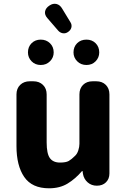

<svg xmlns="http://www.w3.org/2000/svg" viewBox="-20 -1003 686 1037"><path d="M245 14Q153 14 111 -47Q69 -108 69 -214V-493Q69 -525 89 -544.5Q109 -564 141 -564H160Q192 -564 212 -544.5Q232 -525 232 -493V-234Q232 -173 249.5 -149Q267 -125 304 -125Q336 -125 351 -133.5Q366 -142 385 -161Q397 -172 403 -191Q409 -210 409 -226V-493Q409 -525 428.5 -544.5Q448 -564 480 -564H500Q532 -564 551.5 -544.5Q571 -525 571 -493V-66Q571 -37 552.5 -18.5Q534 0 503 0Q474 0 453.5 -18Q433 -36 428 -64L426 -79H423Q387 -37 345 -11.5Q303 14 245 14ZM200 -652Q170 -652 150.5 -672Q131 -692 131 -720Q131 -750 150.5 -769.5Q170 -789 200 -789Q230 -789 250 -769.5Q270 -750 270 -720Q270 -692 250 -672Q230 -652 200 -652ZM347 -830Q334 -821 319 -823.5Q304 -826 293 -839L236 -905Q220 -923 223.5 -941.5Q227 -960 247 -973Q266 -986 285 -981.5Q304 -977 316 -956L361 -882Q369 -869 365.5 -854.5Q362 -840 347 -830ZM447 -652Q417 -652 397 -672Q377 -692 377 -720Q377 -750 396.5 -769.5Q416 -789 447 -789Q477 -789 496.5 -769.5Q516 -750 516 -720Q516 -692 496.5 -672Q477 -652 447 -652Z"/></svg>

Font: Chiron GoRound TC EB
Style: Regular
Weight: 700
Designer: Ryoko NISHIZUKA 西塚涼子 (kana, bopomofo & ideographs); Paul D. Hunt (Latin, Greek & Cyrillic); Sandoll Communications 산돌커뮤니
Foundry: Adobe
Version: Version 1.000;hotconv 1.1.1;makeotfexe 2.6.0